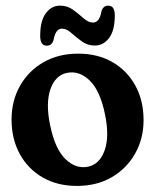

<svg xmlns="http://www.w3.org/2000/svg" viewBox="-20 -634 537 664"><path d="M250.5 -448.5Q318 -448.5 368.8 -419.2Q419.5 -390 448 -338.2Q476.5 -286.5 476.5 -218.5Q476.5 -154.5 447.2 -102.8Q418 -51 366.2 -21Q314.5 9 246 9Q178.5 9 127.8 -20.2Q77 -49.5 48.5 -101.2Q20 -153 20 -221Q20 -285 49 -336.8Q78 -388.5 130 -418.5Q182 -448.5 250.5 -448.5ZM284.5 -57.5Q325 -66 342 -114.5Q359 -163 343 -239Q326.5 -320 290.5 -355.2Q254.5 -390.5 211.5 -382Q171 -373.5 154.2 -325Q137.5 -276.5 153.5 -200.5Q170 -119.5 206 -84.2Q242 -49 284.5 -57.5ZM308 -476.5Q282.5 -476.5 262.8 -491Q243 -505.5 226.5 -520.2Q210 -535 194.5 -535Q172 -535 165 -495Q159 -476 141.5 -476Q119 -476 119 -510Q119 -562 138.5 -588.2Q158 -614.5 187.5 -614.5Q213.5 -614.5 233 -600Q252.5 -585.5 269 -570.8Q285.5 -556 301.5 -556Q324.5 -556 331 -595.5Q337 -614.5 354.5 -614.5Q377 -614.5 377 -580.5Q377 -528.5 357.2 -502.5Q337.5 -476.5 308 -476.5Z"/></svg>

Font: Fraunces 144pt SuperSoft SemiBold
Style: Regular
Weight: 600
Version: Version 1.000;[b76b70a41]